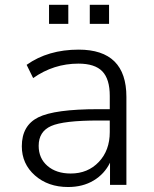

<svg xmlns="http://www.w3.org/2000/svg" viewBox="-20 -749 624 778"><path d="M255.9 8.8Q174.8 8.8 121.6 -38.1Q68.4 -85 68.4 -156.2Q68.4 -240.2 134.8 -273.4Q201.2 -306.6 377.9 -306.6H424.8V-360.4Q424.8 -428.7 394.5 -460Q364.3 -491.2 297.9 -491.2Q197.3 -491.2 114.3 -432.6L87.9 -486.3Q174.8 -547.9 298.8 -547.9Q492.2 -547.9 492.2 -356.4V0H425.8V-89.8Q403.3 -43.9 359.4 -17.6Q315.4 8.8 255.9 8.8ZM136.7 -158.2Q136.7 -107.4 172.4 -76.7Q208 -45.9 266.6 -45.9Q335.9 -45.9 380.4 -92.8Q424.8 -139.6 424.8 -213.9V-260.7H378.9Q237.3 -260.7 187 -238.3Q136.7 -215.8 136.7 -158.2ZM178.7 -652.3V-729.5H256.8V-652.3ZM343.8 -652.3V-729.5H421.9V-652.3Z"/></svg>

Font: Min Sans Light
Style: Regular
Weight: 300
Designer: Jinseong-Kim, NotoSansCJK, Nunito
Foundry: Jinseong-Kim
Version: Version 1.400;Glyphs 3.1.2 (3151)